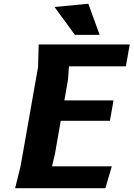

<svg xmlns="http://www.w3.org/2000/svg" viewBox="-20 -982 697 1002"><path d="M563.5 -114 530 0H59L87.5 -115.5L178.5 -631.5L182 -750H657L637 -636H340L335 -567L316 -458H572.5L553.5 -351.5H297L267 -180L251.5 -114ZM500 -800H371L264.5 -945.5L441 -962.5Z"/></svg>

Font: B612
Style: Bold Italic
Weight: 700
Italic angle: -10°
Designer: Nicolas Chauveau, Thomas Paillot, Jonathan Favre-Lamarine, Jean-Luc Vinot
Foundry: AIRBUS
Version: Version 1.008